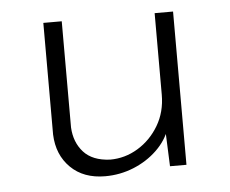

<svg xmlns="http://www.w3.org/2000/svg" viewBox="-38 -434 585 488"><g transform="rotate(-5 254.5 -190.0)"><path d="M212 11Q157 11 124 -21.5Q91 -54 89 -106V-391H136V-120Q138 -82 160.5 -57Q183 -32 228 -30Q266 -30 299 -50Q332 -70 352.5 -104.5Q373 -139 373 -183V-391H420V0H378L373 -123L380 -96Q370 -66 344.5 -41.5Q319 -17 284.5 -3Q250 11 212 11Z"/></g></svg>

Font: Josefin Sans Thin Light
Style: Regular
Weight: 300
Version: Version 2.000